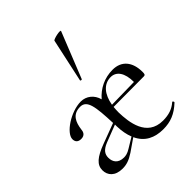

<svg xmlns="http://www.w3.org/2000/svg" viewBox="-204 -860 1001 1001"><g transform="rotate(-45 296.0 -359.5)"><path d="M422 12C476 12 517 -4 562 -46C565 -50 559 -59 555 -56C528 -32 496 -21 453 -21C334 -21 321 -141 319 -215C319 -229 320 -243 321 -254L545 -255C555 -255 557 -261 557 -276C557 -350 520 -395 454 -395C394 -395 342 -369 305 -326C294 -368 260 -395 220 -395C145 -395 50 -331 50 -287C50 -268 60 -255 84 -255C113 -255 118 -277 119 -291C125 -336 141 -378 198 -378C248 -378 255 -321 260 -197L148 -155C76 -128 46 -102 46 -62C46 -24 72 7 127 7C155 7 179 0 214 -23L282 -70C309 -11 360 12 422 12ZM306 -474 407 -727C412 -738 349 -724 347 -716L295 -476C294 -472 305 -470 306 -474ZM114 -86C114 -112 126 -131 165 -147L261 -184V-170C262 -135 268 -104 278 -79L222 -45C200 -31 185 -29 173 -29C131 -29 114 -55 114 -86ZM323 -268C334 -333 368 -375 420 -375C461 -375 488 -339 488 -271Z"/></g></svg>

Font: Cormorant Garamond
Style: Regular
Weight: 400
Designer: Christian Thalmann (Catharsis Fonts)
Foundry: Catharsis Fonts
Version: Version 4.002;Glyphs 3.4 (3410)